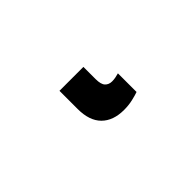

<svg xmlns="http://www.w3.org/2000/svg" viewBox="-9 -150 590 590"><g transform="rotate(-45 286.5 145.0)"><path d="M322 107Q322 130 330.5 139Q339 148 353 148Q361 148 368.5 146.5Q376 145 383 143V224Q372 228 354.5 232Q337 236 317 236Q270 236 244 210Q218 184 218 133V54H322Z"/></g></svg>

Font: Noto Sans Display Condensed
Style: Bold
Weight: 700
Width: 3
Designer: Monotype Design Team
Foundry: Monotype Imaging Inc.
Version: Version 2.003